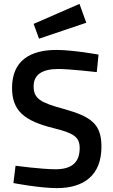

<svg xmlns="http://www.w3.org/2000/svg" viewBox="-20 -959 583 988"><path d="M181 -760 424 -842 389 -939 153 -836ZM487 -678C487 -678 357 -702 270 -702C133 -702 42 -645 42 -507C42 -388 106 -337 254 -300C359 -274 390 -255 390 -197C390 -125 351 -88 266 -88C195 -88 60 -106 60 -106L49 -17C49 -17 184 9 273 9C408 9 502 -54 502 -204C502 -321 450 -359 306 -399C189 -431 153 -451 153 -515C153 -574 196 -604 280 -604C338 -604 478 -588 478 -588L487 -678Z"/></svg>

Font: RazerF5 SemiBold
Style: Regular
Weight: 600
Foundry: Razer Inc.
Version: Version 2